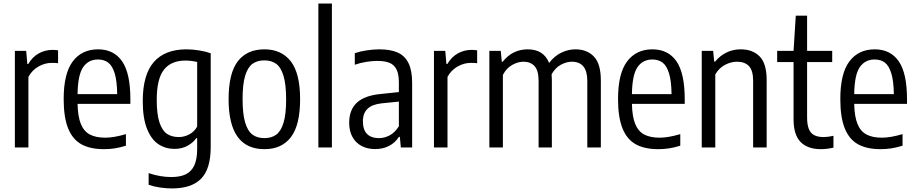

<svg xmlns="http://www.w3.org/2000/svg" viewBox="-20 -828 5144 1078"><path d="M63.5 -542.5H127L133.5 -468.5H138.5Q161.5 -508 197.2 -528Q233 -548 275.5 -548Q287 -548 306 -545.5V-473Q294 -475 271 -475Q231.5 -475 195.2 -454Q159 -433 139.5 -396V0H63.5Z M712 -245H415.5Q417 -173.5 434 -132Q451 -90.5 484.5 -72.8Q518 -55 571.5 -55Q619.5 -55 687 -75V-10Q653.5 0.5 624 5Q594.5 9.5 563.5 9.5Q486 9.5 436.5 -18.2Q387 -46 362.2 -108Q337.5 -170 337.5 -272Q337.5 -415.5 388.5 -483.2Q439.5 -551 530.5 -551Q619 -551 665.5 -484Q712 -417 712 -270.5ZM415.5 -299.5H638Q637 -373.5 623.8 -416.5Q610.5 -459.5 587.2 -476.8Q564 -494 530 -494Q476.5 -494 446.8 -450.8Q417 -407.5 415.5 -299.5Z M814.5 209.5V144Q880 166 941.5 166Q991 166 1022.8 150.8Q1054.5 135.5 1070.8 100.8Q1087 66 1087 8V-52.5H1082Q1063.5 -26 1031.8 -9Q1000 8 960 8Q910 8 870 -18Q830 -44 805.8 -104Q781.5 -164 781.5 -260.5Q781.5 -408 843.2 -479.2Q905 -550.5 1026 -551Q1060 -551 1097.8 -545Q1135.5 -539 1163 -529V-2.5Q1163 120.5 1109.2 175.2Q1055.5 230 946 230Q913.5 230 878 224.8Q842.5 219.5 814.5 209.5ZM1087 -117.5V-480Q1073 -483.5 1055 -485.8Q1037 -488 1021.5 -488Q941 -488 900.5 -436.8Q860 -385.5 860 -268Q860 -186 875.5 -140Q891 -94 918 -76.2Q945 -58.5 984 -58.5Q1015 -58.5 1043.2 -73.8Q1071.5 -89 1087 -117.5Z M1263.5 -270.5Q1263.5 -417 1315.2 -484Q1367 -551 1464.5 -551Q1560.5 -551 1612.8 -483.5Q1665 -416 1665 -271Q1665 -125 1613.2 -57.8Q1561.5 9.5 1464.5 9.5Q1263.5 9.5 1263.5 -270.5ZM1586.5 -269Q1586.5 -353 1572 -401.5Q1557.5 -450 1530.8 -469.5Q1504 -489 1464.5 -489Q1424.5 -489 1397.8 -469.8Q1371 -450.5 1356.5 -402.8Q1342 -355 1342 -272.5Q1342 -188.5 1356.5 -140Q1371 -91.5 1397.8 -72Q1424.5 -52.5 1464.5 -52.5Q1504.5 -52.5 1531 -72Q1557.5 -91.5 1572 -139Q1586.5 -186.5 1586.5 -269Z M1767.5 0V-808H1843.5V0Z M2294 -362.5V0H2230.5L2225 -59.5H2220Q2197.5 -25.5 2163.2 -8.2Q2129 9 2086.5 9Q2043 9 2010 -8.5Q1977 -26 1958.8 -59.2Q1940.5 -92.5 1940.5 -138.5Q1940.5 -211.5 1984 -251.8Q2027.5 -292 2119 -300.5L2219.5 -311V-366Q2219.5 -412 2206.2 -438.2Q2193 -464.5 2167 -475.2Q2141 -486 2098.5 -486Q2070 -486 2036.8 -480.8Q2003.5 -475.5 1972 -464.5V-529.5Q2001 -539.5 2038.8 -545.2Q2076.5 -551 2109.5 -551Q2172.5 -551 2212.8 -533Q2253 -515 2273.5 -473.8Q2294 -432.5 2294 -362.5ZM2219.5 -119V-257.5L2124.5 -248Q2070 -242.5 2043.8 -217.5Q2017.5 -192.5 2017.5 -147Q2017.5 -99.5 2040.8 -76Q2064 -52.5 2107.5 -52.5Q2138.5 -52.5 2167.8 -68Q2197 -83.5 2219.5 -119Z M2416.5 -542.5H2480L2486.5 -468.5H2491.5Q2514.5 -508 2550.2 -528Q2586 -548 2628.5 -548Q2640 -548 2659 -545.5V-473Q2647 -475 2624 -475Q2584.5 -475 2548.2 -454Q2512 -433 2492.5 -396V0H2416.5Z M3353.5 -376.5V0H3277.5V-373.5Q3277.5 -481.5 3190.5 -481.5Q3161 -481.5 3129.5 -464.8Q3098 -448 3077 -411Q3078.5 -396 3078.5 -379.5V0H3004V-373.5Q3004 -431.5 2981.5 -456.5Q2959 -481.5 2919 -481.5Q2888 -481.5 2855.8 -463.5Q2823.5 -445.5 2803.5 -407.5V0H2727.5V-542.5H2791.5L2797.5 -481.5H2802.5Q2830 -516.5 2865.5 -533.8Q2901 -551 2942.5 -551Q3032.5 -551 3063 -474.5Q3093 -514 3131.8 -532.5Q3170.5 -551 3211 -551Q3276 -551 3314.8 -510.2Q3353.5 -469.5 3353.5 -376.5Z M3824.5 -245H3528Q3529.5 -173.5 3546.5 -132Q3563.5 -90.5 3597 -72.8Q3630.5 -55 3684 -55Q3732 -55 3799.5 -75V-10Q3766 0.5 3736.5 5Q3707 9.5 3676 9.5Q3598.5 9.5 3549 -18.2Q3499.5 -46 3474.8 -108Q3450 -170 3450 -272Q3450 -415.5 3501 -483.2Q3552 -551 3643 -551Q3731.5 -551 3778 -484Q3824.5 -417 3824.5 -270.5ZM3528 -299.5H3750.5Q3749.5 -373.5 3736.2 -416.5Q3723 -459.5 3699.8 -476.8Q3676.5 -494 3642.5 -494Q3589 -494 3559.2 -450.8Q3529.5 -407.5 3528 -299.5Z M3920 -542.5H3984L3990 -482H3995Q4022.5 -515.5 4059 -533.2Q4095.5 -551 4139 -551Q4206.5 -551 4245.5 -510.8Q4284.5 -470.5 4284.5 -379V0H4208.5V-374.5Q4208.5 -432 4185 -456.8Q4161.5 -481.5 4118 -481.5Q4084.5 -481.5 4050.8 -464Q4017 -446.5 3996 -410V0H3920Z M4659.5 -65.5V1Q4621.5 9.5 4589 9.5Q4514.5 9.5 4475 -30.8Q4435.5 -71 4435.5 -158.5V-479.5H4343.5V-542.5H4435.5L4448 -740H4511.5V-542.5H4652.5V-479.5H4511.5V-169Q4511.5 -127.5 4521.5 -103.5Q4531.5 -79.5 4551.8 -69Q4572 -58.5 4604.5 -58.5Q4629 -58.5 4659.5 -65.5Z M5072.5 -245H4776Q4777.5 -173.5 4794.5 -132Q4811.5 -90.5 4845 -72.8Q4878.5 -55 4932 -55Q4980 -55 5047.5 -75V-10Q5014 0.5 4984.5 5Q4955 9.5 4924 9.5Q4846.5 9.5 4797 -18.2Q4747.5 -46 4722.8 -108Q4698 -170 4698 -272Q4698 -415.5 4749 -483.2Q4800 -551 4891 -551Q4979.5 -551 5026 -484Q5072.5 -417 5072.5 -270.5ZM4776 -299.5H4998.5Q4997.5 -373.5 4984.2 -416.5Q4971 -459.5 4947.8 -476.8Q4924.5 -494 4890.5 -494Q4837 -494 4807.2 -450.8Q4777.5 -407.5 4776 -299.5Z"/></svg>

Font: Encode Sans Condensed
Style: Regular
Weight: 400
Width: 3
Designer: Multiple Designers
Foundry: Impallari Type
Version: Version 2.000